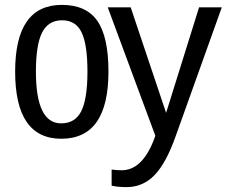

<svg xmlns="http://www.w3.org/2000/svg" viewBox="-20 -558 936 786"><path d="M424 -265Q424 10 231 10Q42 10 42 -265Q42 -538 233 -538Q333 -538 378.5 -472.5Q424 -407 424 -265ZM127 -265Q127 -53 230 -53Q288 -53 313 -103.5Q338 -154 338 -265Q338 -376 314 -425.5Q290 -475 234 -475Q178 -475 152.5 -425Q127 -375 127 -265ZM498 208Q461 208 437 202V136Q457 139 478 139Q560 139 608 19L616 -2L421 -528H515L660 -96L795 -528H888L699 0Q660 110 612.5 159Q565 208 498 208Z"/></svg>

Font: Libra Sans
Style: Regular
Weight: 400
Foundry: Context Ltd
Version: Version 1.002